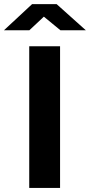

<svg xmlns="http://www.w3.org/2000/svg" viewBox="-62 -929 445 949"><path d="M96.7 -908.7H217.8L362.3 -779.3H236.8L154.8 -846.7L83 -779.3H-42.5ZM82.5 -700.2H234.9V0H82.5Z"/></svg>

Font: Selawik
Style: Bold
Weight: 700
Designer: Aaron Bell
Foundry: Microsoft Corporation
Version: Version 1.01